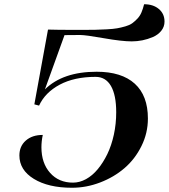

<svg xmlns="http://www.w3.org/2000/svg" viewBox="-20 -884 803 914"><path d="M208.5 -743.2Q242.2 -741.7 365.2 -741.7Q407.2 -741.7 432.4 -742.2Q457.5 -742.7 488.5 -744.4Q519.5 -746.1 537.6 -749.3Q555.7 -752.4 576.7 -758.5Q597.7 -764.6 609.6 -773.4Q621.6 -782.2 633.8 -794.9Q646 -807.6 653.3 -824.7Q660.6 -841.8 666 -863.8Q709.5 -863.8 736.3 -841.1Q763.2 -818.4 763.2 -781.2Q763.2 -756.8 747.8 -737.5Q732.4 -718.3 708 -707.8Q683.6 -697.3 658 -692.1Q632.3 -687 607.4 -687Q560.1 -687 474.1 -702.1Q388.2 -717.3 363.3 -717.3H348.1Q309.1 -717.3 287.1 -716.8L193.8 -458.5Q279.3 -542.5 439.9 -542.5Q559.1 -542.5 621.6 -485.6Q684.1 -428.7 684.1 -319.8Q684.1 -250.5 653.3 -188.5Q622.6 -126.5 572.5 -83.5Q522.5 -40.5 456.8 -15.4Q391.1 9.8 322.8 9.8Q210 9.8 141.1 -32.5Q72.3 -74.7 72.3 -144Q72.3 -188 102.8 -214.8Q133.3 -241.7 183.6 -241.7Q177.2 -211.4 177.2 -183.1Q177.2 -107.4 218.5 -61Q259.8 -14.6 327.6 -14.6Q358.9 -14.6 389.4 -31.2Q419.9 -47.9 445.6 -78.9Q471.2 -109.9 491 -150.6Q510.7 -191.4 522 -242.9Q533.2 -294.4 533.2 -349.6Q533.2 -431.6 508.1 -474.9Q482.9 -518.1 435.1 -518.1Q334 -518.1 264.4 -481Q194.8 -443.8 166 -381.3L143.6 -387.2V-387.7Z"/></svg>

Font: QumpellkaNo12
Style: Regular
Weight: 500
Designer: gluk (gluksza@wp.pl)
Foundry: gluk (gluksza@wp.pl)
Version: Version 00.480